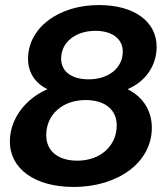

<svg xmlns="http://www.w3.org/2000/svg" viewBox="-20 -727 662 760"><path d="M271 13C450 13 581 -86 581 -221C581 -288 547 -343 485 -374C554 -403 600 -465 600 -542C600 -641 512 -707 372 -707C210 -707 91 -616 91 -494C91 -441 118 -398 168 -374C78 -335 19 -254 19 -167C19 -59 118 13 271 13ZM286 -91C209 -91 163 -130 163 -192C163 -274 228 -331 319 -331C395 -331 442 -293 442 -231C442 -149 377 -91 286 -91ZM331 -413C263 -413 222 -444 222 -495C222 -560 279 -605 358 -605C424 -605 466 -573 466 -523C466 -458 410 -413 331 -413Z"/></svg>

Font: Ronzino Bold
Style: Italic
Weight: 700
Italic angle: -8°
Designer: Nunzio Mazzaferro
Foundry: Collletttivo
Version: Version 1.000;Glyphs 3.3 (3337)